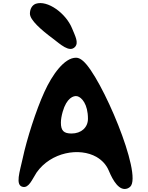

<svg xmlns="http://www.w3.org/2000/svg" viewBox="-20 -1231 982 1277"><path d="M132 12C172 20 193 -36 223 -83C319 -220 509 -252 622 -187C658 -166 687 -136 704 -95C731 -30 774 44 829 22C835 19 841 16 846 11C931 -69 653 -724 532 -826C520 -836 506 -847 485 -847C408 -847 327 -734 275 -619C220 -499 158 -305 131 -178C112 -90 79 2 132 12ZM494 -591C523 -584 565 -539 565 -441C565 -383 520 -343 456 -343C405 -343 385 -361 385 -415C385 -435 389 -460 397 -488C423 -579 469 -597 494 -591ZM331 -975C381 -937 442 -879 479 -919C505 -948 480 -991 459 -1043C418 -1143 296 -1232 218 -1206C192 -1196 179 -1170 179 -1140C179 -1098 253 -1033 331 -975Z"/></svg>

Font: Venom Sans
Style: Bd
Weight: 700
Version: Version 1.001